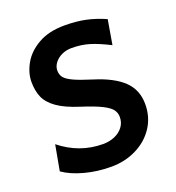

<svg xmlns="http://www.w3.org/2000/svg" viewBox="-133 -832 874 951"><g transform="rotate(-20 303.5 -356.5)"><path d="M307.6 -607.9Q278.3 -607.9 254.4 -596.4Q230.5 -585 216.8 -566.2Q203.1 -547.4 203.1 -527.3Q203.1 -505.4 214.6 -490.2Q226.1 -475.1 258.3 -460Q290.5 -444.8 355 -424.8Q456.1 -393.6 505.9 -345.5Q555.7 -297.4 555.7 -222.2Q555.7 -153.8 520.5 -100.6Q485.4 -47.4 425 -17.6Q364.7 12.2 293 12.2Q218.3 12.2 152.1 -5.9Q85.9 -23.9 43.9 -53.7L68.4 -188Q168.5 -107.4 293 -107.4Q325.2 -107.4 353.3 -119.1Q381.3 -130.9 398.4 -153.1Q415.5 -175.3 415.5 -205.1Q415.5 -227.5 402.8 -244.6Q390.1 -261.7 354 -279.8Q317.9 -297.9 249 -319.8Q174.8 -343.3 134.3 -372.1Q93.8 -400.9 78.6 -435.8Q63.5 -470.7 63.5 -517.6Q63.5 -564.9 90.6 -613Q117.7 -661.1 173.8 -693.1Q230 -725.1 312.5 -725.1Q374 -725.1 422.9 -714.8Q471.7 -704.6 524.9 -681.2L502.9 -551.8Q442.4 -582.5 399.7 -595.2Q356.9 -607.9 307.6 -607.9Z"/></g></svg>

Font: Lesson One
Style: Bold
Weight: 700
Designer: But Ko, Victor Gaultney, Annie Olsen, Julie Remington, Don Collingsworth, Eric Hays, Becca Hirsbrunner
Version: Version 1.100